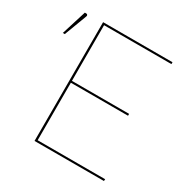

<svg xmlns="http://www.w3.org/2000/svg" viewBox="-160 -840 957 980"><g transform="rotate(30 319.0 -350.0)"><path d="M21 0ZM580.5 -700V-689H183.5V-361H520.5V-350H183.5V-11H581.5L580.5 0H171.5V-700ZM21 -549.5 66.5 -695.5H75.5Q80 -695.5 82.5 -691.5Q85 -687.5 82.5 -682L32.5 -549.5Z"/></g></svg>

Font: Lato Hairline
Style: Regular
Weight: 100
Designer: Lukasz Dziedzic
Foundry: tyPoland Lukasz Dziedzic
Version: Version 2.007; 2014-02-27